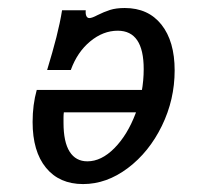

<svg xmlns="http://www.w3.org/2000/svg" viewBox="-20 -446 513 477"><path d="M61 -142.9Q61 -185.9 71.3 -222.6H381.3L370 -166.9H138.6Q137.8 -160.9 137.8 -154.2Q137.8 -147.5 137.8 -140.8Q137.8 -93.2 153 -69.2Q168.2 -45.2 197.1 -45.2Q231.8 -45.2 264.2 -77.9Q296.6 -110.7 316.8 -164Q337 -217.3 337 -274.4Q337 -322.1 320.9 -345.9Q304.8 -369.7 272.5 -369.7Q236.1 -369.7 204 -343.1Q172 -316.6 155.9 -272.1H97.1Q110.8 -317.2 120.1 -353.5Q129.3 -389.8 134.2 -420.5H193Q192.2 -410.7 194.7 -405.9Q197.1 -401.1 202 -401.1Q205.4 -401.1 210.7 -403.1Q216 -405.1 221.9 -408.3Q238.1 -416.4 253.3 -421.3Q268.4 -426.1 290 -426.1Q348.3 -426.1 381.1 -384.8Q413.9 -343.4 413.9 -271.1Q413.9 -198.4 382.1 -133.2Q350.3 -68.1 297.6 -28.4Q244.8 11.3 186.4 11.3Q127.4 11.3 94.2 -29.3Q61 -69.8 61 -142.9Z"/></svg>

Font: Playfair Micro SmCond SmLight
Style: Italic
Weight: 360
Width: 4
Italic angle: -15.6°
Designer: Claus Eggers Sørensen
Foundry: Claus Eggers Sørensen
Version: Version 2.203;Glyphs 3.3 (3326)